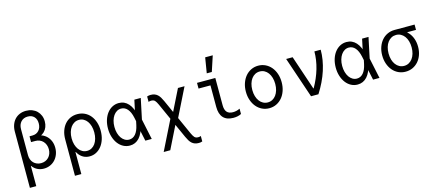

<svg xmlns="http://www.w3.org/2000/svg" viewBox="-66 -1533 5532 2443"><g transform="rotate(-15 2700.0 -311.0)"><path d="M177.4 -207V-550Q177.4 -610.6 211 -647.1Q244.6 -683.6 300.4 -683.6Q353 -683.6 383.8 -651.5Q414.6 -619.4 414.6 -563.4Q414.6 -506.2 382.2 -470.6Q349.8 -435 296.6 -435H258.4V-358.6H314.4Q345 -358.6 370.6 -347.7Q396.2 -336.8 414.4 -317.4Q432.6 -298 443 -271.1Q453.4 -244.2 453.4 -212.6Q453.4 -180.6 443.1 -153.9Q432.8 -127.2 414.2 -107.6Q395.6 -88 369.8 -77.2Q344 -66.4 313.4 -66.4Q284 -66.4 258.9 -76.7Q233.8 -87 215.7 -105.5Q197.6 -124 187.5 -150Q177.4 -176 177.4 -207ZM177.4 -65H225.4L141 -207Q141 -158 154.8 -117.8Q168.6 -77.6 193.6 -49.3Q218.6 -21 253.8 -5.5Q289 10 330.8 10Q375 10 412.9 -6.6Q450.8 -23.2 478.3 -52.5Q505.8 -81.8 521.6 -122.1Q537.4 -162.4 537.4 -210.2Q537.4 -257 521.9 -295.7Q506.4 -334.4 478.5 -362.4Q450.6 -390.4 411.8 -405.7Q373 -421 326.4 -421L314.4 -387.6Q354.4 -387.6 387.9 -400.8Q421.4 -414 445.4 -437.7Q469.4 -461.4 482.4 -494.8Q495.4 -528.2 495.4 -568.6Q495.4 -610.8 480.8 -645.7Q466.2 -680.6 440.3 -706.2Q414.4 -731.8 377.9 -745.9Q341.4 -760 297.4 -760Q251.8 -760 214.1 -744.2Q176.4 -728.4 149.8 -699.7Q123.2 -671 108.3 -630.5Q93.4 -590 93.4 -540V200H177.4Z M738.6 -270Q738.6 -204.8 752.1 -152.9Q765.6 -101 790.7 -64.9Q815.8 -28.8 851.9 -9.4Q888 10 933.2 10Q980.8 10 1020.8 -11Q1060.8 -32 1090.1 -69.3Q1119.4 -106.6 1135.7 -157.7Q1152 -208.9 1152 -270Q1152 -331.8 1134.8 -383.3Q1117.6 -434.8 1086.8 -471.8Q1056 -508.8 1012.8 -529.4Q969.6 -550 917.2 -550Q865.8 -550 823.4 -530.2Q781 -510.4 750.7 -474.6Q720.4 -438.8 703.7 -389.3Q687 -339.8 687 -280V200H771V-89.4H779ZM769 -270.1Q769 -315.2 780.2 -352.5Q791.4 -389.8 811.1 -416.7Q830.8 -443.7 858.5 -458.9Q886.3 -474.2 919.4 -474.2Q951.9 -474.2 979.4 -459.4Q1006.9 -444.5 1026.3 -417.5Q1045.7 -390.5 1056.6 -353.2Q1067.4 -315.9 1067.4 -270Q1067.4 -224.6 1056.6 -187.2Q1045.7 -149.7 1026.3 -122.6Q1006.9 -95.6 979.4 -80.7Q951.9 -65.8 919.4 -65.8Q886.2 -65.8 858.4 -81.1Q830.6 -96.3 810.9 -123.3Q791.2 -150.2 780.1 -187.6Q769 -225 769 -270.1Z M1625.8 -305V-235L1607.8 -320Q1591.8 -395 1557.5 -434.6Q1523.3 -474.2 1473.8 -474.2Q1443.3 -474.2 1417.4 -458.8Q1391.4 -443.4 1372.6 -416.1Q1353.8 -388.8 1343.2 -351.4Q1332.6 -314.1 1332.6 -269.9Q1332.6 -225.8 1343.2 -188.2Q1353.8 -150.6 1372.6 -123.5Q1391.4 -96.5 1417.4 -81.1Q1443.4 -65.8 1473.8 -65.8Q1523.3 -65.8 1557.5 -105.4Q1591.8 -145 1607.8 -220ZM1661.2 -210Q1639.4 -101.6 1588.9 -45.8Q1538.4 10 1463.6 10Q1417 10 1377.5 -11.2Q1338 -32.4 1309.4 -69.8Q1280.7 -107.3 1264.4 -158.7Q1248 -210.1 1248 -270Q1248 -330.6 1264.1 -381.8Q1280.2 -433 1309 -470.5Q1337.8 -508 1377.3 -529Q1416.8 -550 1463.4 -550Q1538.2 -550 1588.8 -494.2Q1639.4 -438.4 1661.2 -330L1673.2 -270ZM1624 -401.4H1638L1667.6 -540H1752L1695 -270L1752 0H1667.6L1638 -138.6H1624L1646 -270Z M2169.4 83.6Q2182.4 112.6 2196.2 135.3Q2210 158 2227.2 173.5Q2244.4 189 2266.4 197Q2288.4 205 2316.8 205Q2329 205 2340.5 203.5Q2352 202 2364.8 197V125.2Q2356.8 129.2 2347.9 130.7Q2339 132.2 2329.4 132.2Q2297.4 132.2 2281.2 114.5Q2265 96.8 2247.8 58.8L2030.6 -423.6Q2017.6 -452.6 2003.8 -475.3Q1990 -498 1972.8 -513.5Q1955.6 -529 1933.6 -537Q1911.6 -545 1883.2 -545Q1871 -545 1859.5 -543.5Q1848 -542 1835.2 -537V-465.2Q1843.2 -469.2 1852.1 -470.7Q1861 -472.2 1870.6 -472.2Q1902.6 -472.2 1918.8 -454.5Q1935 -436.8 1952.2 -398.8ZM1855.8 200H1942.4L2136.4 -191H2049.8ZM2048 -149H2134.6L2328.6 -540H2242Z M2734 -181Q2734 -119.8 2760.1 -90.3Q2786.2 -60.8 2840.4 -60.8Q2863.2 -60.8 2885.8 -66.2Q2908.4 -71.6 2931 -82.8V-12.8Q2909.8 -1.2 2883.3 4.4Q2856.8 10 2827 10Q2739.6 10 2694.8 -38.2Q2650 -86.4 2650 -181V-464.8H2493V-540H2734ZM2777.2 -827H2677.4L2644.2 -625H2710.8Z M3300.1 10Q3351.2 10 3394.5 -11Q3437.8 -32 3469.2 -69.2Q3500.6 -106.4 3518.2 -157.8Q3535.8 -209.1 3535.8 -270Q3535.8 -330.9 3518.2 -382.2Q3500.6 -433.6 3469.2 -470.8Q3437.8 -508 3394.5 -529Q3351.1 -550 3300.2 -550Q3249.2 -550 3205.8 -528.9Q3162.3 -507.9 3131.2 -470.7Q3100 -433.6 3082.1 -382.2Q3064.2 -330.9 3064.2 -270Q3064.2 -209.1 3082.1 -157.8Q3100 -106.4 3131.1 -69.3Q3162.3 -32.1 3205.7 -11.1Q3249.1 10 3300.1 10ZM3299.8 -66.4Q3267 -66.4 3239 -81.3Q3211 -96.1 3191 -123.2Q3171 -150.2 3159.9 -187.6Q3148.8 -225 3148.8 -270Q3148.8 -315 3159.9 -352.4Q3171 -389.8 3191 -416.8Q3211 -443.9 3239 -458.7Q3267 -473.6 3299.8 -473.6Q3333.6 -473.6 3361.4 -458.7Q3389.2 -443.8 3409.1 -416.8Q3429.1 -389.8 3440.1 -352.4Q3451.2 -315 3451.2 -270Q3451.2 -225 3440.1 -187.6Q3429.1 -150.2 3409.1 -123.2Q3389.2 -96.2 3361.4 -81.3Q3333.6 -66.4 3299.8 -66.4Z M3850.4 0H3947.6Q4034 -134.6 4078.2 -271.8Q4122.4 -409 4122.4 -540H4039.2Q4039.2 -429.6 4006 -315.2Q3972.8 -200.8 3908.6 -88.4H3904.6L3752.8 -540H3667.2Z M4625.8 -305V-235L4607.8 -320Q4591.8 -395 4557.5 -434.6Q4523.3 -474.2 4473.8 -474.2Q4443.3 -474.2 4417.4 -458.8Q4391.4 -443.4 4372.6 -416.1Q4353.8 -388.8 4343.2 -351.4Q4332.6 -314.1 4332.6 -269.9Q4332.6 -225.8 4343.2 -188.2Q4353.8 -150.6 4372.6 -123.5Q4391.4 -96.5 4417.4 -81.1Q4443.4 -65.8 4473.8 -65.8Q4523.3 -65.8 4557.5 -105.4Q4591.8 -145 4607.8 -220ZM4661.2 -210Q4639.4 -101.6 4588.9 -45.8Q4538.4 10 4463.6 10Q4417 10 4377.5 -11.2Q4338 -32.4 4309.4 -69.8Q4280.7 -107.3 4264.4 -158.7Q4248 -210.1 4248 -270Q4248 -330.6 4264.1 -381.8Q4280.2 -433 4309 -470.5Q4337.8 -508 4377.3 -529Q4416.8 -550 4463.4 -550Q4538.2 -550 4588.8 -494.2Q4639.4 -438.4 4661.2 -330L4673.2 -270ZM4624 -401.4H4638L4667.6 -540H4752L4695 -270L4752 0H4667.6L4638 -138.6H4624L4646 -270Z M5096.2 -66.4Q5062.6 -66.4 5034.5 -81.3Q5006.4 -96.2 4986.1 -123.2Q4965.8 -150.2 4954.8 -187.6Q4943.8 -225 4943.8 -270Q4943.8 -315 4954.8 -352.4Q4965.8 -389.8 4986.1 -416.8Q5006.4 -443.8 5034.4 -458.7Q5062.4 -473.6 5096.2 -473.6Q5129.8 -473.6 5157.6 -458.7Q5185.4 -443.8 5205.7 -416.8Q5226 -389.8 5237 -352.4Q5248 -315 5248 -270Q5248 -225 5237 -187.6Q5226 -150.2 5205.7 -123.2Q5185.4 -96.2 5157.6 -81.3Q5129.8 -66.4 5096.2 -66.4ZM5095.9 10Q5146.5 10 5189.1 -9.7Q5231.6 -29.4 5263 -64.9Q5294.4 -100.4 5311.8 -149.3Q5329.2 -198.1 5329.2 -256.4Q5329.2 -314.4 5312 -363Q5294.8 -411.7 5263.4 -447Q5232 -482.4 5189.1 -502.2Q5146.2 -522 5095 -522L5243.4 -456V-470H5359V-540H5095Q5044.2 -540 5000.7 -519.9Q4957.2 -499.8 4926.1 -463.6Q4894.9 -427.5 4877.1 -377.4Q4859.2 -327.4 4859.2 -267.1Q4859.2 -206.7 4876.9 -156Q4894.6 -105.2 4925.9 -68.3Q4957.1 -31.4 5000.7 -10.7Q5044.2 10 5095.9 10Z"/></g></svg>

Font: CommitMonoV142 ExtLt
Style: Regular
Weight: 200
Monospace: yes
Designer: Eigil Nikolajsen
Foundry: Eigil Nikolajsen
Version: Version 1.142